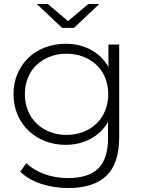

<svg xmlns="http://www.w3.org/2000/svg" viewBox="-20 -747 723 965"><path d="M314 -69Q360 -69 398.5 -84Q437 -99 465 -126Q493 -153 508.5 -191Q524 -229 524 -274Q524 -319 508.5 -356.5Q493 -394 465 -420.5Q437 -447 398.5 -462Q360 -477 314 -477Q269 -477 230.5 -462Q192 -447 164 -420.5Q136 -394 120.5 -356.5Q105 -319 105 -274Q105 -229 120.5 -191Q136 -153 164 -126Q192 -99 230.5 -84Q269 -69 314 -69ZM310 -19Q254 -19 206 -38Q158 -57 123 -90.5Q88 -124 68 -171Q48 -218 48 -274Q48 -330 68 -376.5Q88 -423 123 -456.5Q158 -490 206 -508.5Q254 -527 310 -527Q380 -527 436.5 -497Q493 -467 525 -410V-523H579V-58Q579 75 515 136.5Q451 198 323 198Q251 198 187 177Q123 156 82 116L112 73Q150 109 204.5 128.5Q259 148 321 148Q425 148 474 99.5Q523 51 523 -52V-134Q491 -79 435 -49Q379 -19 310 -19ZM352 -607H292L165 -727H220L322 -641L424 -727H479Z"/></svg>

Font: Montserrat-Alt1 Light
Style: Regular
Weight: 300
Designer: Differentunic
Foundry: Differentunic
Version: Version 7.222